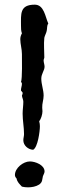

<svg xmlns="http://www.w3.org/2000/svg" viewBox="-20 -778 273 823"><path d="M187 -677C174 -706 169 -758 129 -758C64 -758 70 -718 70 -668C70 -657 70 -646 74 -635C70 -628 67 -619 67 -610C67 -589 74 -568 74 -546C74 -523 76 -442 70 -426C73 -425 74 -422 74 -419C74 -410 70 -401 70 -392V-390L77 -381V-378C77 -375 75 -371 74 -368C75 -359 80 -351 80 -342C80 -325 77 -308 77 -291C77 -261 83 -233 83 -203C83 -194 80 -186 80 -177C80 -154 101 -137 122 -136C142 -146 151 -215 151 -237C151 -244 150 -251 148 -258C156 -268 162 -288 162 -301C162 -306 161 -311 161 -316C160 -334 167 -350 167 -368C167 -393 157 -416 157 -441C157 -462 171 -476 171 -492C171 -501 167 -510 167 -519C167 -524 170 -528 170 -532C170 -560 167 -588 170 -616C172 -626 178 -635 180 -645C183 -656 180 -668 187 -677ZM171 -43C171 -71 131 -86 108 -86C80 -86 44 -58 44 -28C44 -22 47 -17 51 -13C54 3 64 11 74 22C82 24 91 25 100 25C116 25 134 22 148 13C163 2 160 -7 164 -23C166 -29 171 -36 171 -43Z"/></svg>

Font: Margarine
Style: Regular
Weight: 400
Designer: Astigmatic (AOETI)
Foundry: Astigmatic (AOETI)
Version: Version 1.000